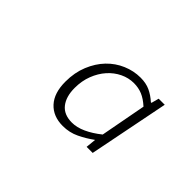

<svg xmlns="http://www.w3.org/2000/svg" viewBox="-58 -923 716 716"><g transform="rotate(45 300.0 -564.5)"><path d="M291 -398Q240 -398 210.5 -430Q181 -462 181 -522Q181 -570 197 -609Q213 -648 239 -675Q265 -702 299 -716.5Q333 -731 369 -731Q398 -731 419.5 -721Q441 -711 461 -693H464L472 -723H504L441 -406H409L413 -446H412Q386 -427 356 -412.5Q326 -398 291 -398ZM306 -431Q332 -431 360.5 -444Q389 -457 419 -481L453 -662Q431 -682 410.5 -690.5Q390 -699 366 -699Q338 -699 312 -686.5Q286 -674 266 -651.5Q246 -629 234 -598Q222 -567 222 -530Q222 -484 243 -457.5Q264 -431 306 -431Z"/></g></svg>

Font: Source Code Pro Light
Style: Italic
Weight: 300
Italic angle: -11°
Monospace: yes
Designer: Paul D. Hunt, Teo Tuominen
Foundry: Adobe Systems Incorporated
Version: Version 1.050;PS 1.000;hotconv 16.6.51;makeotf.lib2.5.65220